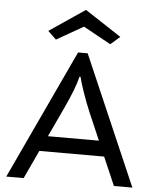

<svg xmlns="http://www.w3.org/2000/svg" viewBox="-60 -971 819 1022"><g transform="rotate(5 349.0 -460.5)"><path d="M211.9 -749.5 167.5 -792 357.9 -920.9 552.2 -793.5 502 -750 355 -831.1ZM214.4 -233.4H486.8L424.3 -378.4Q402.3 -429.7 382.8 -487.3Q363.3 -544.9 359.9 -563.5H354Q341.8 -506.3 287.1 -388.7ZM12.2 0 335.4 -691.4H386.7L686 0H587.4L522 -151.4H175.8L105 0Z"/></g></svg>

Font: Spinnaker
Style: Regular
Weight: 400
Designer: Elena Albertoni
Foundry: Elena Albertoni
Version: Version 1.001